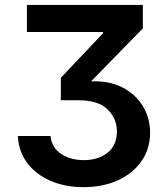

<svg xmlns="http://www.w3.org/2000/svg" viewBox="-20 -566 678 777"><path d="M318.4 191.4Q244.1 191.4 185.1 166Q126 140.6 90.8 94.2Q55.7 47.9 52.2 -15.6H184.6Q188.5 30.8 226.8 56.4Q265.1 82 319.3 82Q377.4 82 415.3 52Q453.1 22 453.1 -35.2Q453.1 -85.4 415.8 -122.8Q378.4 -160.2 298.8 -160.2H226.1V-251L397 -431.6V-436.5H88.9V-545.9H558.1V-451.2L348.6 -236.8Q421.4 -239.7 474.9 -212.4Q528.3 -185.1 557.9 -136.7Q587.4 -88.4 587.4 -29.3Q587.4 36.6 552.5 86.4Q517.6 136.2 456.8 163.8Q396 191.4 318.4 191.4Z"/></svg>

Font: Inter-SemiBold
Style: Regular
Weight: 600
Designer: Rasmus Andersson
Foundry: rsms
Version: Version 4.000;git-a52131595